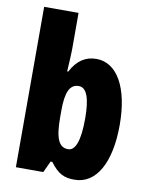

<svg xmlns="http://www.w3.org/2000/svg" viewBox="-86 -823 698 896"><g transform="rotate(10 263.0 -375.0)"><path d="M213 -588V-760H50V0H180L205 -54H213C251 -3 280 10 329 10C433 10 493 -101 493 -278C493 -455 431 -563 333 -563C283 -563 243 -539 213 -482H208C211 -532 213 -567 213 -588ZM274 -424C311 -424 329 -376 329 -280C329 -175 310 -125 275 -125C231 -125 213 -166 213 -265V-297C213 -385 231 -424 274 -424Z"/></g></svg>

Font: Noto Sans Bengali ExtraCondensed Black
Style: Regular
Weight: 900
Width: 2
Designer: Joana Ranito - Universal Thirst; Jelle Bosma - Monotype Design Team
Foundry: Universal Thirst ehf.
Version: Version 3.000